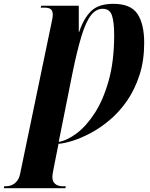

<svg xmlns="http://www.w3.org/2000/svg" viewBox="-87 -744 782 1004"><path d="M-67 240 -65 230H-57Q-28 230 -8 213Q12 196 18 166L181 -618Q184 -632 186.5 -645Q189 -658 189 -668Q189 -685 180 -694.5Q171 -704 145 -704H126L128 -714H325V-577H327Q350 -647 389 -685.5Q428 -724 506 -724Q597 -724 632 -671Q667 -618 667 -520Q667 -427 642.5 -351.5Q618 -276 578 -218Q538 -160 488.5 -118Q439 -76 388.5 -49Q338 -22 293.5 -8Q249 6 219 8L193 139Q189 157 188 166.5Q187 176 187 181Q187 202 196.5 212.5Q206 223 218 226.5Q230 230 237 230H257L255 240ZM220 -2Q263 -9 313 -46Q363 -83 408 -152Q453 -221 481.5 -323Q510 -425 510 -560Q510 -628 498.5 -663Q487 -698 450 -698Q415 -698 388.5 -664Q362 -630 339 -555Q316 -480 291 -357Z"/></svg>

Font: Noto Serif Display ExtraCondensed Black
Style: Italic
Weight: 900
Width: 2
Italic angle: -12°
Designer: Monotype Design Team
Foundry: Monotype Imaging Inc.
Version: Version 2.009